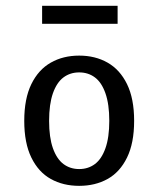

<svg xmlns="http://www.w3.org/2000/svg" viewBox="-20 -614 533 646"><path d="M61.6 -207.4Q61.6 -282.1 85.5 -331Q109.4 -379.8 151 -403.3Q192.5 -426.9 246.4 -426.9Q300.4 -426.9 341.9 -403.3Q383.5 -379.8 407.4 -331Q431.3 -282.1 431.3 -207.4Q431.3 -132.6 407.4 -83.8Q383.5 -34.9 341.9 -11.8Q300.4 11.3 246.4 11.3Q192.5 11.3 151 -11.8Q109.4 -34.9 85.5 -83.8Q61.6 -132.6 61.6 -207.4ZM347.7 -207.4Q347.7 -263.3 334.8 -300Q322 -336.6 299.4 -353.5Q276.8 -370.4 246.4 -370.4Q216.1 -370.4 193.5 -353.5Q170.9 -336.6 158 -300Q145.2 -263.3 145.2 -207.4Q145.2 -151.7 158 -115.4Q170.9 -79.1 193.5 -62.1Q216.1 -45.2 246.4 -45.2Q276.8 -45.2 299.4 -62.1Q322 -79.1 334.8 -115.4Q347.7 -151.7 347.7 -207.4ZM121.7 -594.4H375.7V-533.9H121.7Z"/></svg>

Font: Playfair Micro SmCond SmLight
Style: Regular
Weight: 360
Width: 4
Designer: Claus Eggers Sørensen
Foundry: Claus Eggers Sørensen
Version: Version 2.100;Glyphs 3.2 (3219)